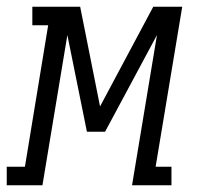

<svg xmlns="http://www.w3.org/2000/svg" viewBox="-65 -550 585 570"><path d="M-45 0V-55H9L78 -475H31V-530H173L232 -234L390 -530H476L397 -55H444V0H327L401 -446L247 -159H193L135 -446L61 0Z"/></svg>

Font: Iosevka Slab Light
Style: Italic
Weight: 300
Italic angle: -9°
Monospace: yes
Designer: Belleve Invis
Foundry: Belleve Invis
Version: Version 11.1.1; ttfautohint (v1.8.3)